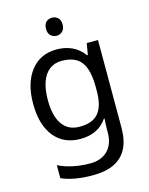

<svg xmlns="http://www.w3.org/2000/svg" viewBox="-140 -824 896 1152"><g transform="rotate(-15 307.5 -248.5)"><path d="M275 -546Q328 -546 370.5 -526Q413 -506 443 -465H448L460 -536H530V9Q530 85 504 136.5Q478 188 425 214Q372 240 290 240Q232 240 183.5 231.5Q135 223 97 206V125Q135 145 186 156Q237 167 295 167Q364 167 403.5 126.5Q443 86 443 16V-5Q443 -17 444 -39.5Q445 -62 446 -71H442Q414 -30 372.5 -10Q331 10 276 10Q172 10 113.5 -63Q55 -136 55 -267Q55 -395 113.5 -470.5Q172 -546 275 -546ZM287 -472Q242 -472 210.5 -448Q179 -424 162.5 -378Q146 -332 146 -266Q146 -167 182.5 -114.5Q219 -62 289 -62Q330 -62 359 -72.5Q388 -83 407 -105.5Q426 -128 435 -163Q444 -198 444 -246V-267Q444 -340 427.5 -385Q411 -430 376 -451Q341 -472 287 -472ZM298 -737Q318 -737 333.5 -723.5Q349 -710 349 -681Q349 -653 333.5 -639Q318 -625 298 -625Q276 -625 261 -639Q246 -653 246 -681Q246 -710 261 -723.5Q276 -737 298 -737Z"/></g></svg>

Font: Noto Sans Sinhala
Style: Regular
Weight: 400
Designer: Jelle Bosma - Monotype Design Team
Foundry: Monotype Imaging Inc.
Version: Version 2.006